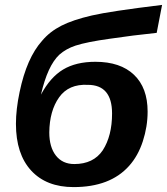

<svg xmlns="http://www.w3.org/2000/svg" viewBox="-20 -753 681 783"><path d="M283 -84Q361 -84 399 -140Q437 -199 437 -290Q437 -407 338 -407Q260 -411 221 -356Q182 -301 181 -213Q181 -153 208 -118.5Q235 -84 283 -84ZM280 10Q169 10 107 -57.5Q45 -125 45 -248Q45 -307 60 -378Q89 -517 152 -587Q183 -624 230 -648Q277 -672 355 -690Q428 -707 641 -733L619 -619Q522 -609 428 -595Q334 -582 288 -567Q249 -554 222 -530Q174 -485 147 -367Q185 -438 237.5 -469.5Q290 -501 369 -501Q471 -501 526.5 -448Q582 -395 582 -298Q582 -237 562.5 -177Q543 -117 506 -76Q429 10 280 10Z"/></svg>

Font: Libra Sans
Style: Bold Italic
Weight: 700
Italic angle: -12°
Foundry: Context Ltd
Version: Version 1.002